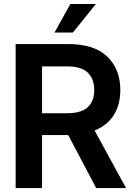

<svg xmlns="http://www.w3.org/2000/svg" viewBox="-20 -950 667 970"><path d="M59.1 0V-727.5H324.7Q456.5 -727.5 522.2 -663.8Q587.9 -600.1 587.9 -495.1Q587.9 -422.4 555.4 -369.6Q522.9 -316.9 458 -290.5L616.7 0H465.8L324.7 -267.6Q323.7 -267.6 322.8 -267.6H192.4V0ZM192.4 -377.9H317.4Q391.1 -377.9 423.6 -408.7Q456.1 -439.5 456.1 -495.1Q456.1 -550.8 423.6 -582.8Q391.1 -614.7 316.9 -614.7H192.4ZM255.4 -785.6 335.4 -929.7H464.4L348.1 -785.6Z"/></svg>

Font: Inter Display Semi Bold
Style: Regular
Weight: 600
Designer: Rasmus Andersson
Foundry: rsms
Version: Version 4.000;git-37864ae